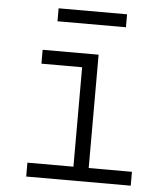

<svg xmlns="http://www.w3.org/2000/svg" viewBox="-53 -780 705 827"><g transform="rotate(5 300.0 -367.0)"><path d="M91 0V-60H290V-490H114V-550H356V-60H543V0ZM167 -678V-734H463V-678Z"/></g></svg>

Font: JetBrains Mono NL ExtraLight
Style: Regular
Weight: 200
Designer: Philipp Nurullin, Konstantin Bulenkov
Foundry: JetBrains
Version: Version 2.304; ttfautohint (v1.8.4.7-5d5b)